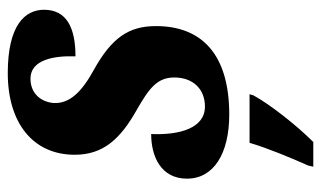

<svg xmlns="http://www.w3.org/2000/svg" viewBox="-182 -404 807 482"><g transform="rotate(-90 221.0 -162.5)"><path d="M175 10C326 10 397 -59 397 -174C397 -242 368 -285 287 -330C234 -359 201 -390 204 -432C207 -463 228 -489 265 -489C313 -489 323 -429 321 -376C394 -376 438 -399 438 -455C438 -503 399 -546 279 -546C153 -546 74 -482 74 -378C74 -306 114 -263 187 -222C239 -192 268 -172 268 -128C268 -81 239 -51 195 -51C141 -51 123 -114 126 -186C69 -186 14 -161 14 -96C14 -29 77 10 175 10ZM44 221H106C150 177 201 111 223 71L226 61H104C90 108 67 163 47 208Z"/></g></svg>

Font: Noto Serif Condensed Extra
Style: Italic
Weight: 800
Width: 3
Italic angle: -12°
Designer: Monotype Design Team
Foundry: Monotype Imaging Inc.
Version: Version 1.901